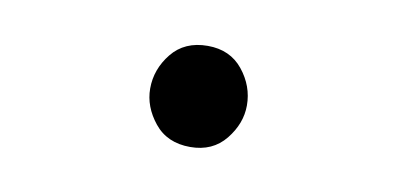

<svg xmlns="http://www.w3.org/2000/svg" viewBox="-33 -444 626 303"><g transform="rotate(10 280.0 -292.0)"><path d="M281 -211Q244 -211 223.5 -236.5Q203 -262 203 -291Q203 -322 223.5 -347.5Q244 -373 281 -373Q317 -373 337.5 -347.5Q358 -322 358 -291Q358 -262 337.5 -236.5Q317 -211 281 -211Z"/></g></svg>

Font: Ubuntu Sans Mono
Style: Regular
Weight: 400
Monospace: yes
Designer: Dalton Maag Ltd
Foundry: Dalton Maag Ltd
Version: Version 1.006